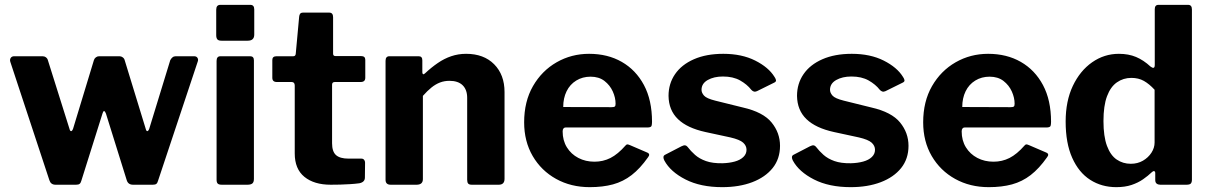

<svg xmlns="http://www.w3.org/2000/svg" viewBox="-20 -762 4992 792"><path d="M780.8 -530Q790.7 -530 794.9 -522.9Q799 -515.7 795.2 -506.7L631.8 -16Q629.4 -7.1 624.9 -3.6Q620.4 0 610.5 0H528.6Q508.6 0 502.8 -18.6L417 -293.5Q413.2 -303.7 409.3 -303.7Q405.4 -303.7 402.7 -293.5L315.4 -16Q313 -7.1 308.3 -3.6Q303.6 0 293.7 0H208.9Q189.6 0 183.7 -18.6L22.7 -506.5Q19.6 -515.7 24.1 -522.9Q28.6 -530 38.6 -530H155.6Q163.5 -530 169.7 -525.3Q175.9 -520.6 177.6 -513.4L266.7 -230.2Q269 -220.9 273.4 -221Q277.7 -221.2 281.5 -231.2L367.4 -514Q369.4 -520.9 375.4 -525.4Q381.3 -530 388.8 -530H473.1Q480.3 -530 486.5 -525.3Q492.7 -520.6 494.4 -513.4L581.2 -230.2Q583.5 -220.9 587.7 -221Q592 -221.2 595.7 -231.2L682.3 -513.7Q685.8 -520.6 691.4 -525.3Q697 -530 704.6 -530H780.8Z M1027.4 -24.1Q1027.4 -10.7 1021.1 -5.4Q1014.8 0 1000.4 0H895.1Q882.4 0 877.9 -4.9Q873.4 -9.7 873.4 -20.7V-510.7Q873.4 -530 889.5 -530H1012Q1027.4 -530 1027.4 -512.9ZM1028.8 -619.4Q1028.8 -594.1 1001.9 -594.1H893.6Q880.9 -594.1 876.4 -599.9Q871.9 -605.7 871.9 -616.7V-721.9Q871.9 -742 888.9 -742H1012.5Q1028.8 -742 1028.8 -723.3Z M1361 -423.7Q1349.8 -423.7 1349.8 -412.5V-171Q1349.8 -136.7 1366.1 -122.2Q1382.5 -107.7 1417.5 -107.7H1470.8Q1477.7 -107.7 1481.8 -103Q1485.9 -98.3 1485.9 -91.4L1485.2 -29.5Q1485.2 -11 1462.8 -6.1Q1445.4 -3.7 1424.7 -2.4Q1403.9 -1 1383.3 -0.5Q1362.6 0 1344.2 0Q1275.7 0 1235.7 -32.5Q1195.8 -65 1195.8 -129V-408.9Q1195.8 -423.7 1183.1 -423.7H1122.1Q1103.3 -423.7 1103.3 -441.1V-514.7Q1103.3 -530 1120.7 -530H1189.8Q1199.3 -530 1200 -540.6L1214 -692.9Q1215.4 -710 1229.1 -710H1337.9Q1354 -710 1354 -691.2V-540.6Q1354 -530.7 1363.9 -530.7H1469.4Q1486.8 -530.7 1486.8 -515.4V-441.1Q1486.8 -423.7 1467.3 -423.7Z M1591.5 0Q1570.4 0 1570.4 -20.4V-511Q1570.4 -530 1586.2 -530H1707Q1722.1 -530 1722.1 -513.4V-463.6Q1722.1 -457.9 1725.2 -456.1Q1728.2 -454.4 1733.7 -459.9Q1759.5 -484 1786 -502.1Q1812.4 -520.3 1841.3 -530.1Q1870.3 -540 1902.7 -540Q1975.6 -540 2018.4 -496.9Q2061.2 -453.7 2061.2 -382.3V-24.3Q2061.2 0 2037.2 0H1926.1Q1915.7 0 1911.4 -4.6Q1907.1 -9.3 1907.1 -20.4V-358.5Q1907.1 -391.8 1888.5 -410.2Q1869.8 -428.6 1834 -428.6Q1813.3 -428.6 1795 -421.7Q1776.8 -414.7 1759.9 -401.1Q1743 -387.6 1724.4 -366.5V-23.3Q1724.4 0 1698.3 0H1591.5Z M2300.9 -220Q2300.9 -182.6 2318.3 -154.4Q2335.7 -126.2 2365.5 -110.6Q2395.3 -95 2432.1 -95Q2467.9 -95 2498.3 -110.4Q2528.8 -125.9 2560.1 -161.6Q2563.8 -165.9 2567 -166.4Q2570.2 -166.9 2578.2 -163.5L2649.6 -132.8Q2664.2 -126.7 2652.8 -112.8Q2620.5 -66.9 2585.6 -39.9Q2550.7 -12.9 2508.5 -1.4Q2466.3 10 2412.9 10Q2335.1 10 2273.9 -24Q2212.6 -58 2177.3 -118.4Q2142.1 -178.9 2142.1 -257.4Q2142.1 -343.3 2178.5 -406.7Q2215 -470.1 2276.1 -505.1Q2337.1 -540 2410 -540Q2486.7 -540 2544.8 -506.7Q2603 -473.4 2636.3 -411.1Q2669.6 -348.7 2669.6 -259.7Q2669.6 -248.8 2667.6 -242.8Q2665.5 -236.9 2653.1 -236.2H2313.3Q2307.5 -236.2 2304.2 -232Q2300.9 -227.9 2300.9 -220ZM2502.3 -319.9Q2512.6 -319.9 2516 -322.6Q2519.3 -325.2 2519.3 -333.9Q2519.3 -359 2507.7 -384.8Q2496.1 -410.5 2473.4 -428.1Q2450.6 -445.7 2416.1 -445.7Q2382.9 -445.7 2356.9 -429.7Q2331 -413.8 2317.1 -385.4Q2303.3 -357.1 2303.3 -320.6Z M3078.9 -391.8Q3061.6 -414 3032.9 -430.2Q3004.1 -446.4 2962 -446.4Q2925 -446.4 2899.4 -432Q2873.8 -417.5 2873.8 -391.6Q2873.8 -379.4 2884 -367.7Q2894.3 -355.9 2930.2 -346.9L3044.5 -318.6Q3127.8 -299.6 3162.7 -256.9Q3197.6 -214.2 3197.6 -160.5Q3197.6 -106.8 3167.2 -68.8Q3136.7 -30.9 3082.9 -10.4Q3029.1 10 2959.2 10Q2869.9 10 2807.7 -21.7Q2745.6 -53.4 2720.6 -99.6Q2716.7 -106.9 2716.7 -113.3Q2716.7 -119.7 2722.6 -123.1L2790.9 -158.5Q2800.7 -163.3 2806.2 -162.5Q2811.7 -161.6 2815.6 -156.8Q2829.3 -138.9 2847.1 -123.1Q2864.9 -107.3 2892.1 -97.6Q2919.4 -87.9 2960 -88.6Q2987.9 -89.3 3010.5 -95.5Q3033.1 -101.7 3046.2 -114.2Q3059.4 -126.7 3059.4 -144.1Q3059.4 -161 3045.4 -173.6Q3031.5 -186.2 2992.7 -195.2L2890.4 -217.3Q2814.7 -233.8 2776.6 -270.6Q2738.5 -307.4 2737.7 -366.5Q2737.7 -416.8 2764.5 -456Q2791.3 -495.2 2842.3 -517.6Q2893.3 -540 2963.7 -540Q3039.9 -540 3095.3 -512.1Q3150.6 -484.2 3174.6 -445.1Q3178.8 -439.3 3180.7 -432.5Q3182.7 -425.6 3174.3 -421.5L3102.2 -385.8Q3095.2 -382.7 3089.5 -384.5Q3083.8 -386.2 3078.9 -391.8Z M3608.9 -391.8Q3591.6 -414 3562.9 -430.2Q3534.1 -446.4 3492 -446.4Q3455 -446.4 3429.4 -432Q3403.8 -417.5 3403.8 -391.6Q3403.8 -379.4 3414 -367.7Q3424.3 -355.9 3460.2 -346.9L3574.5 -318.6Q3657.8 -299.6 3692.7 -256.9Q3727.6 -214.2 3727.6 -160.5Q3727.6 -106.8 3697.2 -68.8Q3666.7 -30.9 3612.9 -10.4Q3559.1 10 3489.2 10Q3399.9 10 3337.7 -21.7Q3275.6 -53.4 3250.6 -99.6Q3246.7 -106.9 3246.7 -113.3Q3246.7 -119.7 3252.6 -123.1L3320.9 -158.5Q3330.7 -163.3 3336.2 -162.5Q3341.7 -161.6 3345.6 -156.8Q3359.3 -138.9 3377.1 -123.1Q3394.9 -107.3 3422.1 -97.6Q3449.4 -87.9 3490 -88.6Q3517.9 -89.3 3540.5 -95.5Q3563.1 -101.7 3576.2 -114.2Q3589.4 -126.7 3589.4 -144.1Q3589.4 -161 3575.4 -173.6Q3561.5 -186.2 3522.7 -195.2L3420.4 -217.3Q3344.7 -233.8 3306.6 -270.6Q3268.5 -307.4 3267.7 -366.5Q3267.7 -416.8 3294.5 -456Q3321.3 -495.2 3372.3 -517.6Q3423.3 -540 3493.7 -540Q3569.9 -540 3625.3 -512.1Q3680.6 -484.2 3704.6 -445.1Q3708.8 -439.3 3710.7 -432.5Q3712.7 -425.6 3704.3 -421.5L3632.2 -385.8Q3625.2 -382.7 3619.5 -384.5Q3613.8 -386.2 3608.9 -391.8Z M3946.9 -220Q3946.9 -182.6 3964.3 -154.4Q3981.7 -126.2 4011.5 -110.6Q4041.3 -95 4078.1 -95Q4113.9 -95 4144.3 -110.4Q4174.8 -125.9 4206.1 -161.6Q4209.8 -165.9 4213 -166.4Q4216.2 -166.9 4224.2 -163.5L4295.6 -132.8Q4310.2 -126.7 4298.8 -112.8Q4266.5 -66.9 4231.6 -39.9Q4196.7 -12.9 4154.5 -1.4Q4112.3 10 4058.9 10Q3981.1 10 3919.9 -24Q3858.6 -58 3823.3 -118.4Q3788.1 -178.9 3788.1 -257.4Q3788.1 -343.3 3824.5 -406.7Q3861 -470.1 3922.1 -505.1Q3983.1 -540 4056 -540Q4132.7 -540 4190.8 -506.7Q4249 -473.4 4282.3 -411.1Q4315.6 -348.7 4315.6 -259.7Q4315.6 -248.8 4313.6 -242.8Q4311.5 -236.9 4299.1 -236.2H3959.3Q3953.5 -236.2 3950.2 -232Q3946.9 -227.9 3946.9 -220ZM4148.3 -319.9Q4158.6 -319.9 4162 -322.6Q4165.3 -325.2 4165.3 -333.9Q4165.3 -359 4153.7 -384.8Q4142.1 -410.5 4119.4 -428.1Q4096.6 -445.7 4062.1 -445.7Q4028.9 -445.7 4002.9 -429.7Q3977 -413.8 3963.1 -385.4Q3949.3 -357.1 3949.3 -320.6Z M4766.1 0Q4757.6 0 4751.5 -4.4Q4745.4 -8.9 4745.4 -19.6V-47.7Q4745.4 -55 4741 -56Q4736.6 -57 4731.3 -51.7Q4715.5 -36.6 4695.1 -22.4Q4674.7 -8.2 4647.7 0.9Q4620.6 10 4584.7 10Q4524.2 10 4477.1 -20.2Q4429.9 -50.4 4402.9 -110.9Q4375.8 -171.3 4375.8 -260.7Q4375.8 -345 4405.4 -407.6Q4435.1 -470.1 4485.1 -505.1Q4535.1 -540 4595.3 -540Q4635.3 -540 4666.2 -527Q4697.2 -514 4725.9 -487.4Q4734.2 -481.1 4738.8 -482.4Q4743.4 -483.7 4743.4 -495.1V-724.2Q4743.4 -742 4758.8 -742H4880.9Q4896.7 -742 4896.7 -723V-21.3Q4896.7 -10 4892.1 -5Q4887.5 0 4874 0H4766.1ZM4742.7 -391.8Q4720.7 -415.7 4698.6 -428.2Q4676.5 -440.7 4646.9 -440.7Q4613.8 -440.7 4587.4 -422.4Q4561 -404.1 4546.4 -364.9Q4531.8 -325.7 4531.8 -262.6Q4531.8 -199.2 4546.3 -160.2Q4560.8 -121.2 4586.5 -103.8Q4612.1 -86.4 4644.6 -86.4Q4672.6 -86.4 4694.6 -99.1Q4716.5 -111.8 4729.6 -131.9Q4742.7 -152.1 4742.7 -174.3V-391.8Z"/></svg>

Font: Libre Franklin Thin
Style: Regular
Weight: 100
Designer: Pablo Impallari, Rodrigo Fuenzalida, Nhung Nguyen
Foundry: Impallari Type
Version: Version 3.000